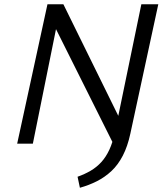

<svg xmlns="http://www.w3.org/2000/svg" viewBox="-20 -678 777 906"><path d="M515 1 217 -595 231 -658H279L566 -75ZM61 0 204 -658H268L135 0ZM357 208 346 156Q380 144 408 127.5Q436 111 458 87Q480 63 496 28.5Q512 -6 522 -53L647 -658H727L595 -47Q582 13 559.5 56.5Q537 100 506 129Q475 158 437.5 177Q400 196 357 208Z"/></svg>

Font: Ysabeau Infant Medium
Style: Italic
Weight: 500
Italic angle: -12°
Designer: Christian Thalmann (Catharsis Fonts)
Version: Version 2.001;gftools[0.9.30]; featfreeze: ss01,ss02,lnum